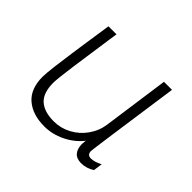

<svg xmlns="http://www.w3.org/2000/svg" viewBox="-122 -681 861 861"><g transform="rotate(45 308.5 -250.5)"><path d="M172 -471Q156 -363 143.5 -272Q131 -181 131 -157Q131 -93 162.5 -64.5Q194 -36 255 -36Q299 -36 338 -57Q377 -78 403 -115Q429 -152 435 -197L479 -511H530Q467 -72 467 -61Q467 -36 490 -36Q513 -36 543 -52L537 -9Q507 10 474 10Q445 10 430.5 -7Q416 -24 416 -54Q416 -60 418 -76Q386 -36 338.5 -13Q291 10 241 10Q166 10 122 -28Q78 -66 78 -142Q78 -163 84.5 -215.5Q91 -268 97.5 -311.5Q104 -355 107 -377L127 -511H178Z"/></g></svg>

Font: Chivo Thin Italic
Style: Regular
Weight: 100
Italic angle: -8.05°
Designer: Hector Gatti
Foundry: Omnibus-Type
Version: Version 1.007